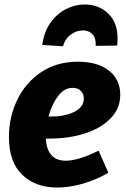

<svg xmlns="http://www.w3.org/2000/svg" viewBox="-20 -826 562 859"><path d="M203 -206H185Q191 -107 274 -107Q331 -107 421 -152L465 -53Q407 -20 348 -3.5Q289 13 236 13Q139 13 79.5 -44Q20 -101 20 -214Q20 -302 57 -379Q94 -456 164 -503Q234 -550 328 -550Q417 -550 467.5 -510Q518 -470 518 -402Q518 -340 474 -295.5Q430 -251 358.5 -228.5Q287 -206 203 -206ZM197 -305H214Q271 -305 313 -326Q355 -347 355 -385Q355 -406 341.5 -419.5Q328 -433 305 -433Q268 -433 240 -396.5Q212 -360 197 -305ZM506 -655Q506 -633 504 -622L408 -621Q410 -656 393.5 -673Q377 -690 351 -690Q321 -690 295.5 -670.5Q270 -651 262 -619L169 -625Q177 -684 206 -724.5Q235 -765 275.5 -785.5Q316 -806 358 -806Q421 -806 463.5 -766Q506 -726 506 -655Z"/></svg>

Font: Bitter Pro ExtraBold
Style: Italic
Weight: 800
Italic angle: -9°
Designer: Sol Matas, and Bitter project Authors
Foundry: Sol Matas
Version: Version 1.010